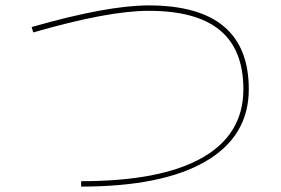

<svg xmlns="http://www.w3.org/2000/svg" viewBox="-20 -690 1040 710"><path d="M97 -590Q376 -670 530 -670Q900 -670 900 -360Q900 -186 740 -93Q580 0 280 0V-20Q575 -20 727.5 -106.5Q880 -193 880 -360Q880 -506 793.5 -578Q707 -650 530 -650Q379 -650 103 -570Z"/></svg>

Font: M PLUS 1p Thin
Style: Regular
Weight: 250
Version: Version 1.062